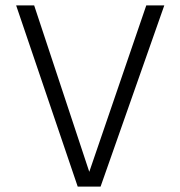

<svg xmlns="http://www.w3.org/2000/svg" viewBox="-20 -694 671 714"><path d="M354 0H269L40 -674H107L312 -55L524 -674H591Z"/></svg>

Font: Hind Mysuru Light
Style: Regular
Weight: 300
Designer: Manushi Parikh, Hitesh Malaviya
Foundry: Indian Type Foundry
Version: Version 0.703;PS 1.0;hotconv 1.0.86;makeotf.lib2.5.63406